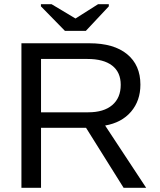

<svg xmlns="http://www.w3.org/2000/svg" viewBox="-20 -894 762 914"><path d="M175.3 -285.6V0H82V-688H405.8Q522 -688 585.2 -636Q648.4 -584 648.4 -491.2Q648.4 -414.6 603.8 -362.3Q559.1 -310.1 480.5 -296.4L675.8 0H568.4L389.6 -285.6ZM554.7 -490.2Q554.7 -550.3 513.9 -581.8Q473.1 -613.3 396.5 -613.3H175.3V-359.4H400.4Q474.1 -359.4 514.4 -393.8Q554.7 -428.2 554.7 -490.2ZM498 -863.8 388.7 -747.1H289.1L174.8 -863.8V-874H225.6L338.9 -806.2H339.8L446.8 -874H498Z"/></svg>

Font: Arimo
Style: Regular
Weight: 400
Designer: Steve Matteson
Foundry: Monotype Imaging Inc.
Version: Version 1.33